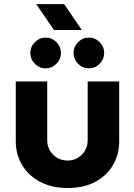

<svg xmlns="http://www.w3.org/2000/svg" viewBox="-20 -914 661 946"><path d="M314 12.3Q235 12.3 177.3 -18.5Q119.7 -49.3 88.7 -101.5Q57.7 -153.7 57.7 -218V-512.7H212.7V-222Q212.7 -195.3 225.7 -172.7Q238.7 -150 261.5 -136.5Q284.3 -123 312.7 -123Q341 -123 363.5 -136.5Q386 -150 399 -172.7Q412 -195.3 412 -222V-512.7H567.3V-218Q567.3 -153.7 537.2 -101.5Q507 -49.3 450.3 -18.5Q393.7 12.3 314 12.3ZM417.7 -577.3Q387 -577.3 364.7 -599.8Q342.3 -622.3 342.3 -653Q342.3 -684 364.7 -706.3Q387 -728.7 417.7 -728.7Q448.7 -728.7 471 -706.3Q493.3 -684 493.3 -653Q493.3 -622.3 471 -599.8Q448.7 -577.3 417.7 -577.3ZM204.7 -577.3Q174 -577.3 151.7 -599.8Q129.3 -622.3 129.3 -653Q129.3 -684 151.7 -706.3Q174 -728.7 204.7 -728.7Q235.7 -728.7 258 -706.3Q280.3 -684 280.3 -653Q280.3 -622.3 258 -599.8Q235.7 -577.3 204.7 -577.3ZM245.7 -766.3 158.7 -893.7H296L383 -766.3Z"/></svg>

Font: MuseoModerno Thin
Style: Regular
Weight: 100
Designer: Pablo Cosgaya, Héctor Gatti, Marcela Romero, and the Authors of The MuseoModerno Project.
Foundry: Omnibus-Type Team
Version: Version 1.003